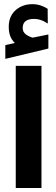

<svg xmlns="http://www.w3.org/2000/svg" viewBox="-20 -919 274 937"><path d="M77.1 -597.5H162.2H182.4V-580.4V-18.6V-1.5H162.2H77.1H56.9V-18.6V-580.4V-597.5ZM52.4 -709.3Q36.8 -724.4 29.7 -743.6Q22.7 -762.7 22.7 -788.9Q22.7 -838.8 55.7 -868.8Q88.7 -898.7 139 -898.7Q151.6 -898.7 164 -896.2Q176.3 -893.7 187.7 -888.9Q199 -884.1 210.1 -877.6L212.6 -876.1V-873L213.1 -813.1V-804L205.5 -808.6Q195.5 -815.1 185.6 -818.9Q175.8 -822.7 166 -824.7Q156.2 -826.7 146.1 -826.7Q90.7 -826.7 90.7 -782.4Q90.7 -772.3 94.7 -764.5Q98.7 -756.7 107.8 -749.9Q116.9 -743.1 132 -737.5Q137 -735.5 140.1 -735.5Q141.1 -735.5 143.1 -736Q155.7 -738.5 178.8 -743.1Q202 -747.6 210.1 -749.6L216.1 -750.6V-744.6V-686.1V-682.1L212.1 -681.1L12.1 -633.2L6 -631.7V-637.8V-694.7V-698.7L10.1 -699.7Z"/></svg>

Font: Vazir FD
Style: Bold
Weight: 700
Foundry: DejaVu fonts team - Redesigned by Saber Rastikerdar
Version: Version 21.10;October 20, 2019;FontCreator 12.0.0.2547 64-bi